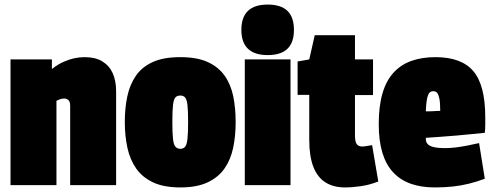

<svg xmlns="http://www.w3.org/2000/svg" viewBox="-20 -810 2161 840"><path d="M26 0V-550H207V-508Q234 -529 258 -539.5Q282 -550 304.5 -555Q327 -560 351 -560Q397 -560 427.5 -541.5Q458 -523 473 -490Q488 -457 488 -411V0H287V-346Q287 -366 279 -372.5Q271 -379 261 -379Q256 -379 250.5 -378Q245 -377 239 -374.5Q233 -372 227 -369V0Z M526 -276Q526 -337 537 -388.5Q548 -440 574.5 -478.5Q601 -517 648 -538.5Q695 -560 769 -560Q842 -560 889 -538.5Q936 -517 963 -478.5Q990 -440 1000.5 -388.5Q1011 -337 1011 -276Q1011 -215 1000 -163Q989 -111 962 -72.5Q935 -34 888 -12Q841 10 769 10Q697 10 650 -12Q603 -34 576 -72.5Q549 -111 537.5 -163Q526 -215 526 -276ZM734 -276Q734 -226 737 -201Q740 -176 748 -167.5Q756 -159 769 -159Q782 -159 789.5 -167.5Q797 -176 800 -201Q803 -226 803 -276Q803 -327 800 -351.5Q797 -376 789.5 -384Q782 -392 769 -392Q755 -392 747.5 -384Q740 -376 737 -351.5Q734 -327 734 -276Z M1151 -569Q1094 -569 1065 -596.5Q1036 -624 1036 -679Q1036 -735 1065 -762.5Q1094 -790 1151 -790Q1209 -790 1237.5 -762.5Q1266 -735 1266 -679Q1266 -624 1237.5 -596.5Q1209 -569 1151 -569ZM1051 0V-550H1251V0Z M1489 10Q1439 10 1404 -12Q1369 -34 1351 -80Q1333 -126 1333 -198V-395H1282V-541L1333 -550L1357 -656H1533V-550H1612V-394H1533V-219Q1533 -188 1541.5 -178.5Q1550 -169 1564 -169Q1572 -169 1583 -171Q1594 -173 1608 -175L1635 -16Q1597 -1 1559 4.5Q1521 10 1489 10Z M1882 10Q1823 10 1777.5 -6Q1732 -22 1700.5 -55.5Q1669 -89 1653 -141.5Q1637 -194 1637 -267Q1637 -346 1653.5 -402Q1670 -458 1702.5 -493Q1735 -528 1781 -544Q1827 -560 1885 -560Q1999 -560 2051 -498.5Q2103 -437 2103 -297Q2103 -285 2103 -265Q2103 -245 2101 -229Q2078 -227 2045.5 -223.5Q2013 -220 1977.5 -217Q1942 -214 1907 -211.5Q1872 -209 1843 -207Q1843 -206 1843 -204Q1843 -202 1843 -200Q1843 -190 1850 -181Q1857 -172 1875.5 -167Q1894 -162 1928 -162Q1950 -162 1974 -165Q1998 -168 2024 -173Q2050 -178 2076 -184L2101 -28Q2066 -15 2032 -6.5Q1998 2 1961.5 6Q1925 10 1882 10ZM1843 -323Q1850 -323 1857.5 -323Q1865 -323 1873.5 -323.5Q1882 -324 1890.5 -324.5Q1899 -325 1906 -325Q1906 -361 1902 -379.5Q1898 -398 1892 -404.5Q1886 -411 1875 -411Q1868 -411 1862.5 -407.5Q1857 -404 1853 -394.5Q1849 -385 1846.5 -367.5Q1844 -350 1843 -323Z"/></svg>

Font: Georama SemiCondensed Black
Style: Regular
Weight: 900
Width: 4
Designer: Jean-Baptiste Levee
Foundry: Production Type
Version: Version 1.001